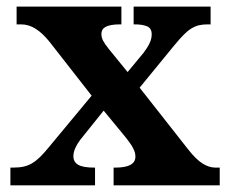

<svg xmlns="http://www.w3.org/2000/svg" viewBox="-20 -556 686 576"><path d="M435.1 -453.1Q435.1 -471.2 421.1 -477.1Q407.2 -482.9 383.8 -482.9H380.9V-536.1H611.8V-482.9H603Q588.4 -482.9 576.9 -480.2Q565.4 -477.5 554 -470.5Q542.5 -463.4 530.3 -450.9Q518.1 -438.5 502 -418.9L398.9 -293L545.9 -106Q568.8 -77.1 588.1 -65.2Q607.4 -53.2 626 -53.2H639.2V0H320.8V-53.2H326.2Q386.2 -53.2 386.2 -85.9Q386.2 -91.8 384.8 -97.7Q383.3 -103.5 379.4 -111.3Q375.5 -119.1 367.9 -129.6Q360.4 -140.1 348.1 -154.8L291 -224.1L221.2 -137.2Q211.9 -125 206.1 -112.3Q200.2 -99.6 200.2 -86.9Q200.2 -70.3 214.4 -61.8Q228.5 -53.2 262.2 -53.2H265.1V0H11.2V-53.2H20Q38.1 -53.2 51.8 -56.4Q65.4 -59.6 77.4 -66.9Q89.4 -74.2 101.6 -86.4Q113.8 -98.6 128.9 -117.2L254.9 -269L128.9 -430.2Q107.9 -456.5 86.9 -469.7Q65.9 -482.9 43 -482.9H29.8V-536.1H344.2V-482.9H340.8Q323.7 -482.9 312.7 -480.7Q301.8 -478.5 295.4 -474.6Q289.1 -470.7 286.6 -465.3Q284.2 -460 284.2 -454.1Q284.2 -443.4 289.6 -433.3Q294.9 -423.3 307.1 -408.2L362.8 -339.8L410.2 -397Q421.9 -412.1 428.5 -425.8Q435.1 -439.5 435.1 -453.1Z"/></svg>

Font: Droids
Style: b
Weight: 700
Foundry: Ascender Corporation
Version: Version 1.00 build 113